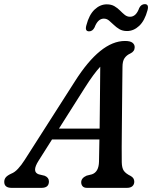

<svg xmlns="http://www.w3.org/2000/svg" viewBox="-46 -908 735 928"><path d="M140 -130.5Q106.5 -77.5 141 -65.5L170 -58.5Q190.5 -50 190.5 -31Q190.5 0 154.5 0H10.5Q-25.5 0 -25.5 -29Q-25.5 -41.5 -18 -50.8Q-10.5 -60 9 -69Q25 -75 41.2 -92.5Q57.5 -110 73 -134.5L315.5 -514Q439.5 -710 558 -710Q583.5 -710 594.2 -701.5Q605 -693 605 -680Q605 -659.5 584 -649.5Q566 -641.5 556 -627Q546 -612.5 546 -584.5Q545.5 -548 545 -499.5Q544.5 -451 544 -397.5Q543.5 -344 543 -292Q542.5 -240 542.2 -196.2Q542 -152.5 542.5 -124.5Q543 -96 552.5 -82.5Q562 -69 585.5 -57.5Q603 -48 603 -30Q603 -16.5 594 -8.2Q585 0 567.5 0H374.5Q360 0 353.2 -7.8Q346.5 -15.5 346.5 -27Q346.5 -47.5 372.5 -59L398.5 -65.5Q431.5 -77 432.5 -127Q433.5 -169 434.5 -234H205.5ZM362.5 -481.5 239 -286.5H435.5Q436.5 -360.5 437.2 -440.5Q438 -520.5 438.5 -585.5Q423.5 -569.5 404.5 -543.8Q385.5 -518 362.5 -481.5ZM568 -758Q546.5 -758 531.2 -767Q516 -776 504 -787.8Q492 -799.5 480.8 -808.8Q469.5 -818 456 -818Q427 -818 411 -775.5Q401.5 -756.5 384.5 -756.5Q363 -756.5 371.5 -786Q384.5 -836.5 411.2 -861.8Q438 -887 470 -887Q492 -887 507.2 -878Q522.5 -869 534.2 -857Q546 -845 557.2 -836Q568.5 -827 582.5 -827Q612 -827 627 -869.5Q636.5 -888 654 -888Q675 -888 667 -858.5Q653.5 -808 626.8 -783Q600 -758 568 -758Z"/></svg>

Font: Fraunces 9pt SuperSoft
Style: Italic
Weight: 400
Italic angle: -16°
Version: Version 1.000;[b76b70a41]